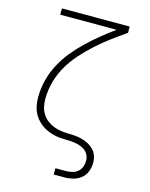

<svg xmlns="http://www.w3.org/2000/svg" viewBox="-137 -821 874 1122"><g transform="rotate(15 300.0 -260.0)"><path d="M300 215V177H365Q384 177 402.5 172Q421 167 435 155Q449 143 455.5 125Q462 107 462 88Q462 69 453 52Q444 35 428 24.5Q412 14 394 9Q376 4 357 2Q338 0 319 0Q300 0 281.5 -1.5Q263 -3 244.5 -7.5Q226 -12 208.5 -19Q191 -26 175 -36.5Q159 -47 145.5 -60.5Q132 -74 122 -90Q112 -106 106 -124Q100 -142 97.5 -161Q95 -180 95 -198Q95 -251 108 -302Q121 -353 145.5 -399.5Q170 -446 203 -486.5Q236 -527 274 -563.5Q312 -600 352.5 -633Q393 -666 436 -697H95V-735H505V-697Q460 -666 417 -634Q374 -602 334 -566Q294 -530 258 -490Q222 -450 194.5 -403.5Q167 -357 152.5 -304.5Q138 -252 138 -198Q138 -175 143 -152.5Q148 -130 160 -110.5Q172 -91 190.5 -76.5Q209 -62 230.5 -53.5Q252 -45 274.5 -42Q297 -39 320 -38H322Q343 -38 364 -36Q385 -34 405 -28.5Q425 -23 443.5 -13Q462 -3 476.5 12Q491 27 498 47Q505 67 505 88Q505 115 495.5 141Q486 167 465.5 184Q445 201 418.5 208Q392 215 365 215Z"/></g></svg>

Font: Iosevka Aile Extralight
Style: Regular
Weight: 200
Designer: Belleve Invis
Foundry: Belleve Invis
Version: Version 31.1.0; ttfautohint (v1.8.4)